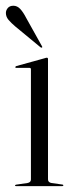

<svg xmlns="http://www.w3.org/2000/svg" viewBox="-27 -632 250 652"><path d="M136 -431.5V-23Q136 -12.5 148 -10.5L183.5 -5.5Q188 -5.5 188 -2.5Q188 0 184.5 0H27Q24 0 24 -2.5Q24 -4 28 -5L66 -10.5Q78 -12.5 78 -22.5V-397Q78 -401.5 73 -401.5H27.5Q25 -401.5 25 -404Q25 -406 28 -407.5L125.5 -434.5Q129.5 -436 132 -436Q136 -436 136 -431.5ZM62 -571 115 -476Q117.5 -472.5 116 -471Q114 -469 110.5 -471.5L24.5 -542.5Q11.5 -553.5 2.2 -564.2Q-7 -575 -7 -588Q-7 -597 -0.5 -604.8Q6 -612.5 18.5 -612.5Q31.5 -612.5 41.8 -601.5Q52 -590.5 62 -571Z"/></svg>

Font: Fraunces 144pt S000 Light
Style: Regular
Weight: 300
Version: Version 1.000; ttfautohint (v1.8.3)